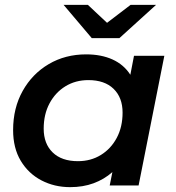

<svg xmlns="http://www.w3.org/2000/svg" viewBox="-20 -764 726 791"><path d="M269 7Q204 7 150.5 -21Q97 -49 65.5 -101.5Q34 -154 34 -228Q34 -319 73.5 -389.5Q113 -460 181 -500Q249 -540 335 -540Q397 -540 443.5 -519Q490 -498 517 -456L532 -534H657L551 0H432L443 -55Q409 -25 365.5 -9Q322 7 269 7ZM301 -100Q354 -100 395.5 -125.5Q437 -151 461 -196Q485 -241 485 -300Q485 -362 448 -398Q411 -434 344 -434Q291 -434 249.5 -408.5Q208 -383 184 -338Q160 -293 160 -234Q160 -172 197 -136Q234 -100 301 -100ZM358 -607 242 -744H342L421 -670L518 -744H623L472 -607Z"/></svg>

Font: Montserrat SemiBold
Style: Italic
Weight: 600
Italic angle: -11.3°
Designer: Julieta Ulanovsky
Foundry: Julieta Ulanovsky
Version: Version 9.000; ttfautohint (v1.8.4.7-5d5b)